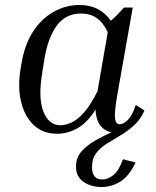

<svg xmlns="http://www.w3.org/2000/svg" viewBox="-20 -525 622 768"><path d="M522 125Q497 179 462 201Q427 223 386 223Q343 223 313.5 202Q284 181 284 142Q284 105 306.5 80Q329 55 362 36.5Q395 18 426 4Q398 -1 381 -23.5Q364 -46 362 -86Q328 -33 289 -11.5Q250 10 209 10Q150 10 113 -26.5Q76 -63 63 -124Q50 -185 64 -260L68 -282Q81 -352 114.5 -402Q148 -452 196 -478.5Q244 -505 298 -505Q340 -505 371.5 -488.5Q403 -472 423 -442Q437 -453 450 -467Q463 -481 476 -495H511L450 -150Q437 -76 440 -52Q443 -28 459 -28Q474 -28 491.5 -45.5Q509 -63 523 -105L558 -83Q542 -47 516 -23.5Q490 0 461 17Q432 34 406.5 50Q381 66 364.5 88Q348 110 348 143Q348 193 389 193Q412 193 434 175Q456 157 472 112ZM149 -234Q132 -134 153.5 -79Q175 -24 222 -24Q241 -24 265 -34.5Q289 -45 315.5 -74.5Q342 -104 370 -160L411 -396Q393 -435 366.5 -453Q340 -471 304 -471Q243 -471 207.5 -423Q172 -375 158 -291Z"/></svg>

Font: Inria Serif
Style: Italic
Weight: 400
Italic angle: -10°
Designer: Black Foundry Team
Foundry: Black Foundry
Version: Version 1.000; ttfautohint (v1.8.3)